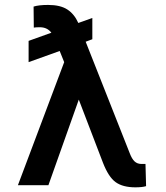

<svg xmlns="http://www.w3.org/2000/svg" viewBox="-20 -762 683 790"><path d="M359.9 -688V-600.6L332.5 -590.3L513.7 -131.8Q522.5 -108.4 533.7 -97.9Q544.9 -87.4 562 -87.4H578.6L581.1 3.9Q565.4 8.8 537.1 8.8Q485.4 8.8 455.8 -12.5Q426.3 -33.7 403.3 -93.3L304.2 -352.1L179.2 0H53.7L244.1 -506.3L225.6 -552.2L97.7 -506.3V-593.8L191.4 -627.4Q174.3 -649.9 144 -649.9Q126.5 -649.9 119.1 -648.4L118.2 -734.9Q139.6 -741.7 178.2 -741.7Q228 -741.7 256.8 -723.1Q285.6 -704.6 302.2 -667.5Z"/></svg>

Font: Interop Med
Style: Regular
Weight: 500
Designer: Rasmus Andersson, Google, Jang Haemin
Foundry: jhaemin
Version: Version 1.007